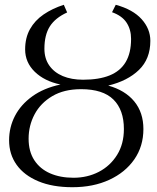

<svg xmlns="http://www.w3.org/2000/svg" viewBox="-20 -771 654 802"><path d="M282.5 11Q199.5 11 140.2 -13.8Q81 -38.5 49.5 -82.5Q18 -126.5 18 -185Q18 -239.5 42.5 -286.8Q67 -334 114.8 -368.5Q162.5 -403 232.5 -418Q165.5 -432 125.2 -471.2Q85 -510.5 85 -564.5Q85 -613 105.2 -649.2Q125.5 -685.5 162 -710.5Q198.5 -735.5 246.5 -751L260.5 -719Q211 -696.5 188.2 -660.8Q165.5 -625 165.5 -567.5Q165.5 -526.5 185.8 -497.5Q206 -468.5 242.2 -453.2Q278.5 -438 327 -438Q393.5 -438 438 -456Q482.5 -474 505 -511.8Q527.5 -549.5 527.5 -608.5Q527.5 -647.5 508.8 -676.2Q490 -705 448 -720L463.5 -751Q535 -731.5 571.5 -691Q608 -650.5 608 -600.5Q608 -525 560.5 -479Q513 -433 432 -413.5Q502.5 -394 540.8 -347.5Q579 -301 579 -232Q579 -160 541 -105.2Q503 -50.5 436.2 -19.8Q369.5 11 282.5 11ZM287 -28.5Q345 -28.5 392.8 -53.2Q440.5 -78 469 -123.8Q497.5 -169.5 497.5 -232Q497.5 -312 453.8 -355.2Q410 -398.5 318.5 -398.5Q247.5 -398.5 198.5 -369.5Q149.5 -340.5 124.5 -293.5Q99.5 -246.5 99.5 -191.5Q99.5 -138.5 123.2 -102Q147 -65.5 189.2 -47Q231.5 -28.5 287 -28.5Z"/></svg>

Font: Merriweather 60pt Light
Style: Italic
Weight: 300
Italic angle: -7.8°
Version: Version 2.101